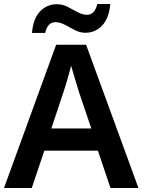

<svg xmlns="http://www.w3.org/2000/svg" viewBox="-20 -941 713 961"><path d="M533 0 470 -187H202L139 0H0L261 -717H411L673 0ZM375 -481Q371 -495 363.5 -519Q356 -543 348.5 -569Q341 -595 336 -612Q331 -592 323.5 -565.5Q316 -539 309 -515.5Q302 -492 298 -481L237 -298H437ZM140 -776Q146 -848 180.5 -884Q215 -920 265 -920Q293 -920 319 -906.5Q345 -893 369 -880Q393 -867 416 -867Q454 -867 467 -921H532Q526 -850 491.5 -813.5Q457 -777 407 -777Q380 -777 354.5 -790.5Q329 -804 304.5 -817Q280 -830 257 -830Q218 -830 206 -776Z"/></svg>

Font: Noto Sans Sora Sompeng Semi
Style: Bold
Weight: 700
Designer: Monotype Design Team. David Williams.
Foundry: Monotype Imaging Inc.
Version: Version 2.101; ttfautohint (v1.8.4.7-5d5b)